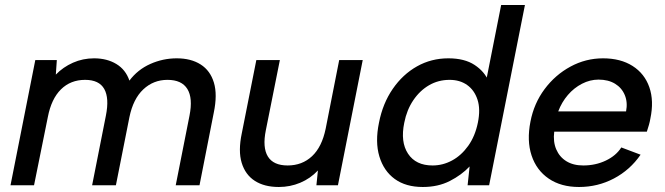

<svg xmlns="http://www.w3.org/2000/svg" viewBox="-20 -740 2658 767"><path d="M121 -500H207L203 -442Q232 -472 271.5 -489.5Q311 -507 356 -507Q407 -507 444.5 -484.5Q482 -462 497 -418Q530 -462 580.5 -484.5Q631 -507 686 -507Q743 -507 781.5 -482.5Q820 -458 834.5 -410Q849 -362 834 -290L777 0H682L737 -278Q751 -348 728.5 -384.5Q706 -421 649 -421Q593 -421 552.5 -383Q512 -345 497 -272L443 0H348L403 -278Q417 -348 396.5 -384.5Q376 -421 320 -421Q262 -421 223.5 -383Q185 -345 171 -272L116 0H22Z M1330 0H1244L1250 -59Q1220 -27 1179.5 -10Q1139 7 1094 7Q1036 7 998 -17.5Q960 -42 945.5 -89.5Q931 -137 946 -208L1004 -500H1098L1042 -220Q1028 -151 1050 -115Q1072 -79 1129 -79Q1187 -79 1226.5 -116Q1266 -153 1281 -226L1335 -500H1429Z M1932 -415 1921 -412 1982 -720H2077L1934 0H1848L1856 -75Q1824 -41 1777 -17Q1730 7 1669 7Q1601 7 1557 -25Q1513 -57 1495.5 -115Q1478 -173 1494 -250Q1509 -327 1549 -385Q1589 -443 1646 -475Q1703 -507 1771 -507Q1836 -507 1876 -480.5Q1916 -454 1932 -415ZM1595 -250Q1579 -173 1610 -126Q1641 -79 1708 -79Q1749 -79 1786 -99Q1823 -119 1850.5 -157.5Q1878 -196 1889 -250Q1900 -304 1887.5 -342Q1875 -380 1846 -400.5Q1817 -421 1776 -421Q1731 -421 1694 -399.5Q1657 -378 1631 -339.5Q1605 -301 1595 -250Z M2293 7Q2221 7 2172 -26.5Q2123 -60 2103.5 -119Q2084 -178 2099 -254Q2113 -327 2155.5 -384Q2198 -441 2259 -474Q2320 -507 2389 -507Q2459 -507 2507 -476.5Q2555 -446 2574 -391.5Q2593 -337 2578 -266Q2576 -254 2572.5 -241.5Q2569 -229 2564 -214H2194Q2189 -174 2202 -143.5Q2215 -113 2242.5 -96Q2270 -79 2310 -79Q2359 -79 2400 -98.5Q2441 -118 2462 -151L2539 -122Q2497 -61 2432.5 -27Q2368 7 2293 7ZM2481 -295Q2488 -331 2476 -360Q2464 -389 2437 -405.5Q2410 -422 2371 -422Q2337 -422 2305 -405.5Q2273 -389 2248.5 -360.5Q2224 -332 2210 -295Z"/></svg>

Font: Albert Sans Medium
Style: Italic
Weight: 500
Italic angle: -11.25°
Designer: Andreas Rasmussen
Foundry: a.Foundry
Version: Version 1.025